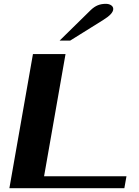

<svg xmlns="http://www.w3.org/2000/svg" viewBox="-20 -982 727 1002"><path d="M152 -700H322L210 -62H640L629 0H29ZM454 -930Q472 -947 490.5 -954.5Q509 -962 532 -962Q549 -962 560 -954.5Q571 -947 571 -935Q571 -910 519 -878L346 -770H291Z"/></svg>

Font: Fahkwang
Style: Bold Italic
Weight: 700
Italic angle: -10°
Designer: Suppakit Chalermlarp | Katatrad Co.,Ltd.
Foundry: Cadson Demak Co.,Ltd.
Version: Version 1.000; ttfautohint (v1.6)